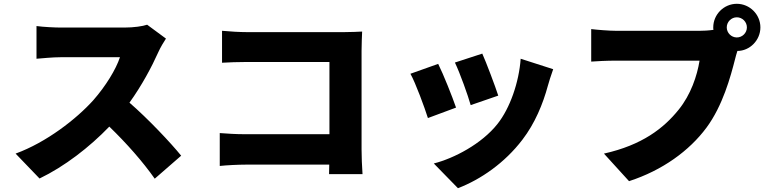

<svg xmlns="http://www.w3.org/2000/svg" viewBox="-20 -886 4040 1010"><path d="M853 -683 754 -756C731 -748 684 -741 634 -741H300C271 -741 207 -744 172 -749V-577C200 -579 255 -585 300 -585H611C590 -521 536 -433 471 -359C382 -260 224 -137 62 -78L188 53C319 -10 450 -111 555 -220C645 -133 730 -37 794 54L933 -67C878 -135 758 -262 661 -346C726 -436 779 -536 812 -610C823 -635 844 -670 853 -683Z M1148 -724V-556C1179 -558 1235 -560 1280 -560H1713V-180H1268C1221 -180 1175 -183 1136 -186V-13C1172 -17 1235 -20 1273 -20H1712C1712 -4 1711 13 1711 30H1887C1884 -9 1882 -66 1882 -100V-619C1882 -652 1884 -696 1885 -720C1870 -719 1822 -717 1790 -717H1280C1244 -717 1188 -720 1148 -724Z M2517 -604 2373 -557C2400 -501 2442 -383 2456 -333L2601 -383C2586 -430 2537 -560 2517 -604ZM2890 -522 2719 -577C2710 -453 2663 -317 2597 -234C2514 -129 2368 -53 2262 -26L2389 104C2509 58 2635 -29 2728 -151C2794 -237 2836 -339 2862 -435C2869 -459 2876 -483 2890 -522ZM2285 -550 2139 -498C2166 -450 2214 -319 2231 -265L2379 -320C2359 -378 2313 -494 2285 -550Z M3803 -742C3803 -771 3827 -795 3856 -795C3885 -795 3909 -771 3909 -742C3909 -713 3885 -689 3856 -689C3827 -689 3803 -713 3803 -742ZM3732 -742C3732 -737 3732 -733 3733 -729C3706 -725 3678 -724 3661 -724H3220C3187 -724 3121 -729 3090 -733V-562C3116 -564 3171 -567 3220 -567H3660C3647 -487 3614 -388 3550 -309C3471 -211 3358 -123 3157 -78L3289 67C3465 10 3606 -93 3696 -214C3782 -330 3823 -482 3847 -576C3850 -588 3854 -603 3859 -618C3924 -618 3980 -674 3980 -742C3980 -810 3924 -866 3856 -866C3788 -866 3732 -810 3732 -742Z"/></svg>

Font: Noto Sans JP Black
Style: Regular
Weight: 900
Designer: Ryoko NISHIZUKA 西塚涼子 (kana, bopomofo & ideographs); Paul D. Hunt (Latin, Greek & Cyrillic); Sandoll Communications 산돌커뮤니
Foundry: Adobe
Version: Version 2.002;hotconv 1.0.116;makeotfexe 2.5.65601